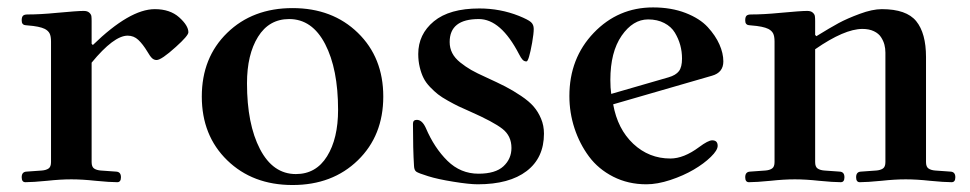

<svg xmlns="http://www.w3.org/2000/svg" viewBox="-20 -498 2684 531"><path d="M40 -7.8Q40 -22.9 53.7 -23.4L95.7 -26.4Q107.4 -27.3 114.3 -32Q121.1 -36.6 121.1 -49.8V-382.8Q121.1 -397.9 117.2 -405.5Q113.3 -413.1 104 -418Q89.4 -425.3 56.6 -427.7Q49.8 -428.2 47.1 -429Q44.4 -429.7 42.2 -432.6Q40 -435.5 40 -441.9Q40 -450.7 43.5 -454.3Q46.9 -458 56.2 -458Q91.3 -458 136.2 -462.4Q194.3 -467.8 211.4 -467.8Q221.7 -467.8 226.8 -463.1Q231.9 -458.5 232.7 -453.6Q233.4 -448.7 233.4 -439.9V-377L236.8 -373.5Q338.9 -472.7 408.2 -472.7Q450.2 -472.7 475.6 -450Q501 -427.2 501 -408.7Q501 -399.4 466.3 -368.2Q426.3 -332 413.1 -332Q405.8 -332 400.4 -337.2Q395 -342.3 387.7 -355Q375 -376 362.5 -387.7Q350.1 -399.4 333 -399.4Q294.9 -399.4 233.4 -324.7V-49.8Q233.4 -36.6 240.2 -32Q247.1 -27.3 258.8 -26.4L300.8 -23.4Q314.5 -22.9 314.5 -7.8Q314.5 5.9 304.2 5.9Q284.2 5.9 244.1 2Q207.5 -2 177.2 -2Q147 -2 110.4 2Q70.3 5.9 50.3 5.9Q40 5.9 40 -7.8Z M608.4 -54.7Q538.1 -123 538.1 -231Q538.1 -338.9 608.4 -407.2Q678.7 -475.6 789.1 -475.6Q899.4 -475.6 969.7 -407.2Q1040 -338.9 1040 -231Q1040 -123 969.7 -54.7Q899.4 13.7 789.1 13.7Q678.7 13.7 608.4 -54.7ZM663.1 -267.6Q663.1 -154.8 699 -85.7Q734.9 -16.6 798.3 -16.6Q854 -16.6 884.5 -65.7Q915 -114.7 915 -194.3Q915 -307.1 879.2 -376.2Q843.3 -445.3 779.8 -445.3Q724.1 -445.3 693.6 -396.2Q663.1 -347.2 663.1 -267.6Z M1122.1 -155.8Q1122.1 -166.5 1132.8 -166.5Q1147.5 -166.5 1157.7 -144Q1181.2 -88.9 1217.5 -53.2Q1253.9 -17.6 1303.2 -17.6Q1350.1 -17.6 1372.3 -38.1Q1394.5 -58.6 1394.5 -88.9Q1394.5 -122.1 1369.6 -141.6Q1344.7 -161.1 1280.3 -189.5Q1260.3 -198.2 1248 -204.1Q1235.8 -210 1218.8 -219.5Q1201.7 -229 1191.4 -237.1Q1181.2 -245.1 1169.4 -257.3Q1157.7 -269.5 1151.4 -282.2Q1145 -294.9 1140.9 -312Q1136.7 -329.1 1136.7 -348.6Q1136.7 -403.3 1179.9 -439Q1223.1 -474.6 1305.7 -474.6Q1363.3 -474.6 1415 -454.1Q1440.4 -443.8 1448.2 -437Q1456.1 -430.2 1456.1 -418Q1456.1 -405.3 1451.7 -379.9Q1442.4 -328.1 1436 -328.1Q1429.7 -328.1 1425.3 -332.8Q1420.9 -337.4 1415.5 -348.1Q1365.2 -445.3 1304.2 -445.3Q1223.6 -445.3 1223.6 -381.8Q1223.6 -365.2 1230.7 -351.3Q1237.8 -337.4 1252.7 -325.4Q1267.6 -313.5 1283.4 -304.4Q1299.3 -295.4 1323.2 -284.7Q1356.4 -269.5 1377.4 -258.8Q1398.4 -248 1420.9 -232.9Q1443.4 -217.8 1455.8 -203.4Q1468.3 -189 1476.3 -169.9Q1484.4 -150.9 1484.4 -128.4Q1484.4 -61.5 1436.5 -24.9Q1388.7 11.7 1301.3 11.7Q1277.8 11.7 1234.1 4.6Q1190.4 -2.4 1164.1 -10.7Q1137.2 -19 1131.3 -23.2Q1125.5 -27.3 1125 -39.1Q1122.1 -85 1122.1 -155.8Z M1554.7 -232.4Q1554.7 -336.9 1622.1 -407.2Q1689.5 -477.5 1786.1 -477.5Q1836.4 -477.5 1876 -462.2Q1915.5 -446.8 1937.3 -423.1Q1959 -399.4 1969.7 -375Q1980.5 -350.6 1980.5 -328.1Q1980.5 -297.4 1949.2 -288.6L1675.8 -209.5Q1688 -141.1 1731.4 -100.3Q1774.9 -59.6 1834 -59.6Q1871.1 -59.6 1913.6 -91.3Q1938.5 -109.9 1949.7 -109.9Q1964.8 -109.9 1964.8 -94.7Q1964.8 -82.5 1945.8 -64Q1926.8 -45.4 1898.4 -28.8Q1870.1 -12.2 1834 -0.2Q1797.9 11.7 1767.6 11.7Q1717.3 11.7 1676 -9.3Q1634.8 -30.3 1608.9 -65.2Q1583 -100.1 1568.8 -143.3Q1554.7 -186.5 1554.7 -232.4ZM1668 -276.9Q1668 -254.9 1670.4 -238.3L1829.1 -284.2Q1849.1 -290 1857.7 -301.3Q1866.2 -312.5 1866.2 -335.9Q1866.2 -355.5 1861.3 -373.3Q1856.4 -391.1 1846.4 -407.7Q1836.4 -424.3 1817.1 -434.3Q1797.9 -444.3 1772.5 -444.3Q1730.5 -444.3 1699.2 -399.2Q1668 -354 1668 -276.9Z M2041 -7.8Q2041 -22.9 2054.7 -23.4L2096.7 -26.4Q2108.4 -27.3 2115.2 -32Q2122.1 -36.6 2122.1 -49.8V-382.8Q2122.1 -397.9 2118.2 -405.5Q2114.3 -413.1 2105 -418Q2090.3 -425.3 2057.6 -427.7Q2050.8 -428.2 2048.1 -429Q2045.4 -429.7 2043.2 -432.6Q2041 -435.5 2041 -441.9Q2041 -450.7 2044.4 -454.3Q2047.9 -458 2057.1 -458Q2092.3 -458 2137.2 -462.4Q2195.3 -467.8 2212.4 -467.8Q2222.7 -467.8 2227.8 -463.1Q2232.9 -458.5 2233.6 -453.6Q2234.4 -448.7 2234.4 -439.9V-401.4L2237.8 -397.9Q2275.9 -421.4 2299.3 -434.1Q2322.8 -446.8 2357.7 -459.7Q2392.6 -472.7 2418.9 -472.7Q2486.8 -472.7 2513.9 -439.5Q2541 -406.2 2541 -340.3V-49.8Q2541 -36.6 2547.9 -32Q2554.7 -27.3 2566.4 -26.4L2608.4 -23.4Q2622.1 -22.9 2622.1 -7.8Q2622.1 5.9 2611.8 5.9Q2591.8 5.9 2551.8 2Q2515.1 -2 2484.9 -2Q2454.6 -2 2418 2Q2377.9 5.9 2357.9 5.9Q2347.7 5.9 2347.7 -7.8Q2347.7 -22.9 2361.3 -23.4L2403.3 -26.4Q2415 -27.3 2421.9 -32Q2428.7 -36.6 2428.7 -49.8V-352.5Q2428.7 -363.8 2426 -374.3Q2423.3 -384.8 2416.7 -395Q2410.2 -405.3 2397 -411.6Q2383.8 -418 2365.2 -418Q2315.4 -418 2234.4 -361.8V-49.8Q2234.4 -36.6 2241.2 -32Q2248 -27.3 2259.8 -26.4L2301.8 -23.4Q2315.4 -22.9 2315.4 -7.8Q2315.4 5.9 2305.2 5.9Q2285.2 5.9 2245.1 2Q2208.5 -2 2178.2 -2Q2147.9 -2 2111.3 2Q2071.3 5.9 2051.3 5.9Q2041 5.9 2041 -7.8Z"/></svg>

Font: Monomachus
Style: Medium
Weight: 500
Designer: Alexey Kryukov
Version: Version 1.0